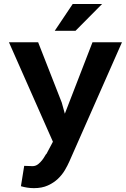

<svg xmlns="http://www.w3.org/2000/svg" viewBox="-20 -743 640 976"><path d="M293.9 -221.7 309.6 -165 450.2 -528.3H600.1L332 79.1Q323.2 99.1 309.3 122.6Q295.4 146 274.4 166Q253.4 186 223.4 199.7Q193.4 213.4 152.3 213.4Q142.6 213.4 134.3 212.6Q126 211.9 118.2 210.7Q110.4 209.5 102.8 207.8Q95.2 206.1 86.4 203.6L103 100.1Q111.3 100.1 124.3 100.8Q137.2 101.6 145 101.6Q161.1 101.6 173.6 91.8Q186 82 194.8 70.3Q203.6 58.6 209 48.8Q214.4 39.1 216.3 39.1L249 -22.5L25.4 -528.3H173.8ZM349.6 -722.7H499L363.8 -586.4H258.3Z"/></svg>

Font: Roboto Mono
Style: Bold
Weight: 700
Designer: Google
Version: Version 2.000985; 2015; ttfautohint (v1.3)